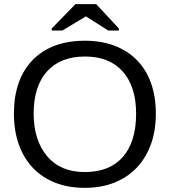

<svg xmlns="http://www.w3.org/2000/svg" viewBox="-20 -894 818 924"><path d="M730 -347Q730 -265 706 -199Q682 -133 637.5 -86.5Q593 -40 530 -15Q467 10 388 10Q308 10 245 -15Q182 -40 138 -86.5Q94 -133 70.5 -199Q47 -265 47 -347Q47 -512 137 -605Q228 -698 389 -698Q468 -698 531 -674Q594 -650 638.5 -605Q683 -560 706.5 -494.5Q730 -429 730 -347ZM635 -347Q635 -477 571 -549.5Q507 -622 389 -622Q271 -622 206.5 -550.5Q142 -479 142 -347Q142 -219 207 -142Q271 -66 388 -66Q508 -66 571.5 -139Q635 -212 635 -347ZM552 -757V-747H501L394 -815H393L280 -747H229V-757L343 -874H443Z"/></svg>

Font: Libra Sans
Style: Regular
Weight: 400
Foundry: Context Ltd
Version: Version 1.000; ttfautohint (v1.3)